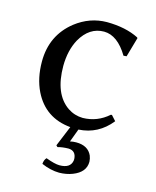

<svg xmlns="http://www.w3.org/2000/svg" viewBox="-100 -508 628 775"><g transform="rotate(15 214.5 -120.5)"><path d="M232.9 94.2Q206.5 94.7 188 100.1L182.1 94.2L217.3 8.8Q110.4 -1 64 -95.2Q38.1 -148.4 38.1 -217.8Q38.1 -327.1 120.6 -392.6Q179.7 -438.5 251 -439Q329.6 -438.5 383.8 -411.1L386.2 -408.2L362.8 -326.2L350.1 -325.2Q306.2 -398.4 250 -398.9Q188.5 -398.9 152.3 -335.4Q126.5 -288.1 126 -223.1Q126 -105.5 192.9 -59.6Q221.7 -40.5 255.9 -40Q316.4 -41 362.8 -82H367.2L386.2 -61Q333 5.4 251.5 9.8L231 64.9Q243.7 62 256.8 62Q306.2 62 322.8 99.1Q327.6 111.3 328.1 124Q328.1 168 276.4 188Q251 197.8 221.2 198.2Q185.1 197.8 147 181.2Q147.9 164.6 157.2 154.8Q194.8 168.9 214.8 168.9Q259.8 168.9 265.6 136.2Q266.1 132.3 266.1 128.9Q264.2 95.2 232.9 94.2Z"/></g></svg>

Font: Linux Biolinum O
Style: Regular
Weight: 400
Designer: Philipp H. Poll
Foundry: Philipp H. Poll
Version: Version 1.0.4